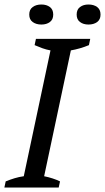

<svg xmlns="http://www.w3.org/2000/svg" viewBox="-21 -836 469 856"><path d="M240.7 0H-1.5L4.4 -27.3Q24.9 -35.6 44.4 -41.5Q64 -47.4 85 -50.3L204.1 -611.3Q185.5 -614.7 168.5 -620.8Q151.4 -627 133.3 -634.8L139.2 -662.6H381.3L375.5 -634.8Q356.9 -627 335.7 -620.8Q314.5 -614.7 294.9 -611.3L175.8 -50.3Q195.3 -46.4 213.4 -40.5Q231.4 -34.7 246.6 -27.3ZM109.4 -771Q109.4 -793.5 124.8 -804.7Q140.1 -815.9 163.6 -815.9Q186.5 -815.9 201.4 -804.7Q216.3 -793.5 216.3 -771Q216.3 -749 201.4 -737.8Q186.5 -726.6 163.6 -726.6Q140.1 -726.6 124.8 -737.8Q109.4 -749 109.4 -771ZM320.8 -771Q320.8 -793.5 335.7 -804.7Q350.6 -815.9 373.5 -815.9Q397 -815.9 412.1 -804.7Q427.2 -793.5 427.2 -771Q427.2 -749 412.1 -737.8Q397 -726.6 373.5 -726.6Q350.6 -726.6 335.7 -737.8Q320.8 -749 320.8 -771Z"/></svg>

Font: PT Astra Serif
Style: Italic
Weight: 400
Italic angle: -16°
Designer: A.Korolkova, I. Chaeva
Foundry: ParaType Ltd
Version: Version 1.001